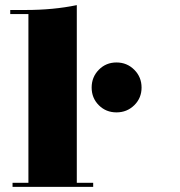

<svg xmlns="http://www.w3.org/2000/svg" viewBox="-20 -739 702 750"><path d="M91 -25V-684H20V-700H80Q189 -700 280 -719V-25H344V-9H29V-25ZM366 -328Q338 -356 338 -397Q338 -438 366 -466.5Q394 -495 435 -495Q476 -495 504.5 -466.5Q533 -438 533 -397Q533 -356 504.5 -328Q476 -300 435 -300Q394 -300 366 -328Z"/></svg>

Font: Elsie Black
Style: Regular
Weight: 900
Designer: Alejandro Inler
Foundry: Alejandro Inler
Version: 1.002